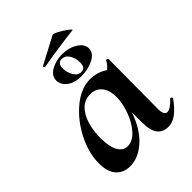

<svg xmlns="http://www.w3.org/2000/svg" viewBox="-197 -764 878 878"><g transform="rotate(-45 242.0 -325.5)"><path d="M476 -78Q479 -78 482 -74.5Q485 -71 484 -69Q456 -30 430 -10.5Q404 9 377 9Q341 9 323 -15Q305 -39 305 -89V-157Q278 -77 229 -32Q180 13 125 13Q84 13 58.5 -14.5Q33 -42 33 -99Q33 -165 69 -235.5Q105 -306 161.5 -352.5Q218 -399 277 -399Q298 -399 320.5 -392.5Q343 -386 361 -373Q380 -388 389 -407Q391 -409 393 -409Q396 -409 399.5 -407Q403 -405 402 -404L400 -89Q399 -66 404.5 -54Q410 -42 421 -42Q431 -42 445 -51.5Q459 -61 473 -77Q474 -78 476 -78ZM305 -256Q305 -300 284.5 -325Q264 -350 229 -350Q178 -350 149 -300.5Q120 -251 120 -172Q121 -113 138 -86.5Q155 -60 182 -60Q215 -60 243.5 -92Q272 -124 288.5 -170.5Q305 -217 305 -256ZM171 -584Q168 -584 166.5 -588.5Q165 -593 168 -594L299 -663Q304 -666 326.5 -654Q349 -642 367 -628Q385 -614 378 -614Q289 -604 173 -584ZM163 -504Q163 -534 195 -552Q227 -570 267 -570Q310 -570 341.5 -550Q373 -530 373 -502Q373 -472 338 -454Q303 -436 257 -436Q215 -436 189 -456Q163 -476 163 -504ZM299 -484Q299 -514 285.5 -535Q272 -556 250 -556Q238 -556 230.5 -547.5Q223 -539 223 -524Q223 -496 236.5 -473Q250 -450 273 -450Q299 -450 299 -484Z"/></g></svg>

Font: Cormorant Upright
Style: Bold
Weight: 700
Designer: Christian Thalmann (Catharsis Fonts)
Foundry: Catharsis Fonts
Version: Version 3.302